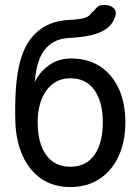

<svg xmlns="http://www.w3.org/2000/svg" viewBox="-20 -744 567 775"><path d="M264 11Q196 11 147.5 -22Q99 -55 72 -114Q45 -173 42 -250Q38 -391 56.5 -476.5Q75 -562 121 -607Q174 -661 266 -664Q304 -666 322.5 -672Q341 -678 348 -691Q359 -700 365 -707.5Q371 -715 378.5 -719.5Q386 -724 402 -724Q425 -724 439 -711Q453 -698 444 -675Q432 -637 390 -616.5Q348 -596 266 -591Q204 -590 169 -553Q147 -531 135.5 -495Q124 -459 120 -412Q139 -453 177.5 -480.5Q216 -508 267 -508Q335 -508 384 -476Q433 -444 459.5 -386Q486 -328 486 -250Q486 -173 459 -114Q432 -55 382 -22Q332 11 264 11ZM264 -71Q328 -71 361.5 -119Q395 -167 395 -250Q395 -332 361.5 -380Q328 -428 264 -428Q203 -428 167.5 -379Q132 -330 132 -250Q132 -167 166 -119Q200 -71 264 -71Z"/></svg>

Font: Zen Maru Gothic Medium
Style: Regular
Weight: 500
Designer: Yoshimichi Ohira
Foundry: Positype
Version: Version 1.001